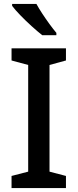

<svg xmlns="http://www.w3.org/2000/svg" viewBox="-20 -961 397 981"><path d="M317 0H39V-62L124 -84V-629L39 -652V-714H317V-652L233 -629V-84L317 -62ZM166 -941Q178 -919 196 -891.5Q214 -864 233 -838Q252 -812 268 -793V-781H196Q173 -799 142 -827Q111 -855 83.5 -883.5Q56 -912 42 -931V-941Z"/></svg>

Font: Noto Sans Myanmar UI Medium
Style: Regular
Weight: 500
Designer: Monotype Design Team
Foundry: Monotype Imaging Inc.
Version: Version 2.103; ttfautohint (v1.8.4.7-5d5b)